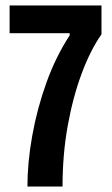

<svg xmlns="http://www.w3.org/2000/svg" viewBox="-20 -680 408 700"><path d="M80 0Q80 -87 97.5 -185Q115 -283 149 -378Q183 -473 234 -551V-559H15V-660H350V-555Q310 -498 278 -412.5Q246 -327 227 -222Q208 -117 208 0Z"/></svg>

Font: Bricolage Grotesque 10pt Condensed SemiBold
Style: Regular
Weight: 600
Width: 3
Designer: Mathieu Triay
Foundry: Atelier Triay
Version: Version 1.000; ttfautohint (v1.8.4.7-5d5b);gftools[0.9.32]